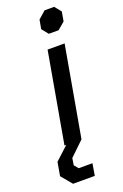

<svg xmlns="http://www.w3.org/2000/svg" viewBox="-210 -745 641 997"><g transform="rotate(-20 110.5 -246.5)"><path d="M129 -609 138 -659 179 -695H232L261 -659L252 -607L212 -573H158ZM124 -498H218L130 0H36ZM-40 142 -27 67 46 0H130L52 75L46 113L65 136H141L130 202H10Z"/></g></svg>

Font: Chakra Petch Medium
Style: Italic
Weight: 500
Italic angle: -10°
Designer: Katatrad Aksorn Co.,Ltd.
Foundry: Cadson Demak Co.,Ltd.
Version: Version 1.000; ttfautohint (v1.6)